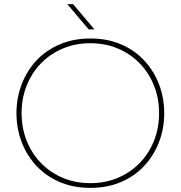

<svg xmlns="http://www.w3.org/2000/svg" viewBox="-20 -900 878 933"><path d="M419 13Q338 13 271.5 -15Q205 -43 158 -93Q111 -143 85.5 -209Q60 -275 60 -350Q60 -425 85.5 -491Q111 -557 158 -607Q205 -657 271.5 -685Q338 -713 420 -713Q501 -713 567 -685Q633 -657 680 -607Q727 -557 752.5 -491Q778 -425 778 -350Q778 -275 752.5 -209Q727 -143 680 -93Q633 -43 567 -15Q501 13 419 13ZM419 -10Q491 -10 552 -35.5Q613 -61 658 -107Q703 -153 728 -215Q753 -277 753 -350Q753 -423 728 -485Q703 -547 658 -593Q613 -639 552 -664.5Q491 -690 419 -690Q347 -690 286 -664.5Q225 -639 180 -593Q135 -547 110 -485Q85 -423 85 -350Q85 -277 110 -215Q135 -153 180 -107Q225 -61 286 -35.5Q347 -10 419 -10ZM411 -757 307 -880H335L439 -757Z"/></svg>

Font: MuseoModerno SemiBold Thin
Style: Regular
Weight: 250
Version: Version 1.001